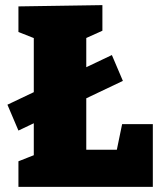

<svg xmlns="http://www.w3.org/2000/svg" viewBox="-20 -730 632 750"><path d="M9 -321 417 -515 460 -414 52 -220ZM457 -245H577V0H52V-100L133 -132L112 -95V-610L133 -573L52 -605V-705L380 -710V-610L298 -573L317 -610V-115L287 -145H456L430 -114Z"/></svg>

Font: Bitter Thin Black
Style: Regular
Weight: 900
Version: Version 3.020